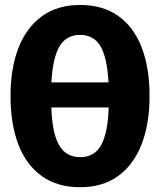

<svg xmlns="http://www.w3.org/2000/svg" viewBox="-20 -749 655 786"><path d="M592.3 -355.9Q592.3 -243.1 560 -159.2Q527.7 -75.4 464.4 -29Q401 17.4 307.7 17.4Q214.9 17.4 151.3 -27.9Q87.7 -73.3 55.4 -156.9Q23.1 -240.5 23.1 -355.9Q23.1 -468.7 55.4 -552.3Q87.7 -635.9 151.3 -682.3Q214.9 -728.7 307.7 -728.7Q401 -728.7 464.4 -683.6Q527.7 -638.5 560 -554.9Q592.3 -471.3 592.3 -355.9ZM307.7 -606.2Q251.8 -606.2 223.8 -559.5Q195.9 -512.8 190.3 -411.8H424.1Q419 -512.8 391.5 -559.5Q364.1 -606.2 307.7 -606.2ZM307.7 -105.6Q367.2 -105.6 394.4 -155.6Q421.5 -205.6 425.1 -309.2H190.3Q193.3 -204.6 221.8 -155.1Q250.3 -105.6 307.7 -105.6Z"/></svg>

Font: FiraCode Nerd Font Mono
Style: Bold
Weight: 700
Monospace: yes
Designer: Carrois Corporate, Edenspiekermann AG, Nikita Prokopov
Foundry: Carrois Corporate, Edenspiekermann AG, Nikita Prokopov
Version: Version 6.002;Nerd Fonts 3.3.0